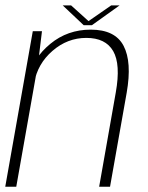

<svg xmlns="http://www.w3.org/2000/svg" viewBox="-25 -712 564 732"><path d="M-5 0H37L120 -469L135 -593H100ZM353 0H394.5L458 -358.5Q478.5 -475.5 446.2 -537.2Q414 -599 321 -599Q232.5 -599 166.8 -544.8Q101 -490.5 89 -423L105.5 -396.5Q118 -468.5 175 -518Q232 -567.5 304 -567.5Q377.5 -567.5 406.5 -517.2Q435.5 -467 416.5 -360ZM294 -616H325.5L431 -691.5H399L312.5 -631.5L246 -691.5H214Z"/></svg>

Font: Anybody UltraCondensed Thin ExtraLight
Style: Italic
Weight: 250
Italic angle: -10°
Version: Version 1.111